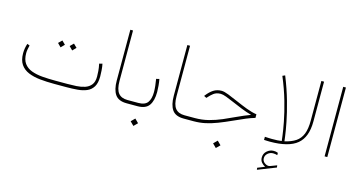

<svg xmlns="http://www.w3.org/2000/svg" viewBox="-92 -1042 3200 1715"><g transform="rotate(15 1508.5 -185.0)"><path d="M516.1 0H402.8Q332 0 270.5 -6.3Q209 -12.7 162.4 -32.2Q115.7 -51.8 89.4 -90.3Q63 -128.9 63 -192.9Q63 -237.8 78.1 -283.2L101.1 -274.4Q96.7 -256.3 93 -237.5Q89.4 -218.8 89.4 -201.2Q89.4 -141.1 114.5 -106.7Q139.6 -72.3 183.3 -55.9Q227.1 -39.6 283.7 -34.9Q340.3 -30.3 402.8 -30.3H516.6Q557.6 -30.3 599.6 -32.7Q641.6 -35.2 677 -46.9Q712.4 -58.6 733.9 -85.7Q755.4 -112.8 755.4 -161.6Q755.4 -183.1 753.2 -213.1Q751 -243.2 743.2 -278.8L772 -286.1Q777.8 -259.3 780 -225.6Q782.2 -191.9 782.2 -170.4Q782.2 -109.4 761 -74.7Q739.7 -40 702.9 -24.2Q666 -8.3 617.9 -4.2Q569.8 0 516.1 0ZM480 -393.6 511.7 -362.3 480 -330.1 448.2 -362.3ZM372.6 -393.6 404.3 -362.3 372.6 -330.1 340.8 -362.3Z M934.1 -643.1H959V-176.3Q959 -99.6 986.6 -64.9Q1014.2 -30.3 1072.3 -30.3H1102.1V0H1072.3Q996.1 0 965.1 -44.9Q934.1 -89.8 934.1 -174.3Z M1082 -30.3H1170.4Q1233.9 -30.3 1258.1 -64.5Q1282.2 -98.6 1282.2 -159.7Q1282.2 -184.6 1278.8 -217Q1275.4 -249.5 1270 -278.8L1298.3 -286.1Q1303.7 -259.3 1306.6 -226.1Q1309.6 -192.9 1309.6 -167.5Q1309.6 -87.9 1278.8 -43.9Q1248 0 1171.4 0H1082ZM1182.6 111.3 1216.8 145.5 1182.6 179.7 1148.4 145.5Z M1461.4 -643.1H1486.3V-176.3Q1486.3 -99.6 1513.9 -64.9Q1541.5 -30.3 1599.6 -30.3H1629.4V0H1599.6Q1523.4 0 1492.4 -44.9Q1461.4 -89.8 1461.4 -174.3Z M1944.8 111.3 1979 145.5 1944.8 179.7 1910.6 145.5ZM1609.9 -30.3H1692.9Q1761.2 -30.3 1821.5 -45.9Q1881.8 -61.5 1938.7 -85.9Q1995.6 -110.4 2053 -137.5Q2110.4 -164.6 2172.4 -188Q2124.5 -201.2 2077.9 -220Q2031.2 -238.8 1989.7 -256.8Q1948.2 -274.9 1915.8 -287.1Q1883.3 -299.3 1863.3 -299.3Q1823.2 -299.3 1797.6 -279.5Q1772 -259.8 1752 -236.3L1747.6 -231L1723.6 -242.7L1728 -248.5Q1756.8 -286.1 1789.1 -306.9Q1821.3 -327.6 1863.8 -327.6Q1887.7 -327.6 1928.7 -311.5Q1969.7 -295.4 2020 -273.2Q2070.3 -251 2121.6 -231.4Q2172.9 -211.9 2217.3 -205.1V-171.9Q2176.8 -160.2 2136.7 -143.3Q2096.7 -126.5 2035.6 -98.6Q1963.9 -65.9 1906.7 -43.9Q1849.6 -22 1798.3 -11Q1747.1 0 1691.4 0H1609.9Z M2413.6 227.5Q2394 217.8 2378.7 200Q2363.3 182.1 2363.3 155.3Q2363.3 117.2 2390.6 93.8Q2418 70.3 2450.2 70.3Q2462.9 70.3 2470.7 71.8Q2478.5 73.2 2491.2 77.6L2491.7 99.1Q2473.1 92.8 2452.1 92.8Q2424.3 92.8 2403.3 111.3Q2382.3 129.9 2382.3 155.8Q2382.3 182.6 2404.1 198.5Q2425.8 214.4 2445.3 211.9Q2451.7 211.4 2459 208L2514.6 187L2517.6 206.5L2349.6 272.5L2347.2 254.4ZM2396.5 0Q2383.3 0 2369.9 -0.7Q2356.4 -1.5 2342.3 -2V-30.8Q2360.8 -29.8 2375.7 -29.1Q2390.6 -28.3 2406.2 -28.3Q2438.5 -28.3 2457.3 -29.3Q2476.1 -30.3 2497.6 -33.2Q2497.6 -33.2 2491.9 -79.6Q2486.3 -126 2471.2 -205.3Q2456.1 -284.7 2427.2 -386Q2398.4 -487.3 2352.1 -597.2L2375.5 -607.4Q2420.9 -494.6 2449.7 -392.1Q2478.5 -289.6 2494.1 -209.5Q2509.8 -129.4 2515.6 -83Q2521.5 -36.6 2521.5 -36.6Q2583 -50.8 2622.6 -77.1Q2662.1 -103.5 2681.4 -151.1Q2700.7 -198.7 2700.7 -275.4V-643.1H2725.6V-273.9Q2725.6 -129.4 2647.2 -64.7Q2568.8 0 2396.5 0Z M2927.7 -643.1V0H2902.8V-643.1Z"/></g></svg>

Font: Vazirmatn UI Thin
Style: Regular
Weight: 100
Designer: Saber Rastikerdar
Foundry: Saber Rastikerdar
Version: Version 33.003